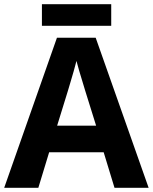

<svg xmlns="http://www.w3.org/2000/svg" viewBox="-20 -897 730 917"><path d="M526.9 0 475.1 -169.9H214.8L163.1 0H0L252 -716.8H437L689.9 0ZM439 -296.9 387.2 -462.9Q382.3 -479.5 374.3 -505.6Q366.2 -531.7 358.2 -558.8Q350.1 -585.9 345.2 -606Q340.3 -585.9 331.8 -556.4Q323.2 -526.9 315.4 -500.5Q307.6 -474.1 304.2 -462.9L252.9 -296.9ZM511.2 -877V-773.9H180.2V-877Z"/></svg>

Font: Open Sans
Style: Bold
Weight: 700
Designer: Monotype Design Team
Foundry: Monotype Imaging Inc.
Version: Version 3.000; ttfautohint (v1.8.4)